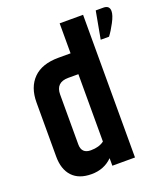

<svg xmlns="http://www.w3.org/2000/svg" viewBox="-136 -832 810 932"><g transform="rotate(-20 269.0 -366.5)"><path d="M506 -736Q538 -736 538 -707Q538 -686 519.5 -651Q501 -616 484 -594H441L467 -736ZM282 -474H230Q165 -474 165 -411V-154Q165 -106 213 -106Q256 -106 282 -126ZM281 -737H402V0H285V-39Q242 4 177 4Q112 4 78 -32.5Q44 -69 44 -135V-414Q44 -493 88.5 -537.5Q133 -582 218 -582H281Z"/></g></svg>

Font: Khand SemiBold
Style: Regular
Weight: 600
Designer: Devanagari: Sanchit Sawaria, Jyotish Sonowal; Latin: Satya Rajpurohit
Foundry: Indian Type Foundry
Version: Version 1.101;PS 1.0;hotconv 1.0.78;makeotf.lib2.5.61930; tt